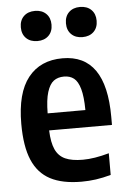

<svg xmlns="http://www.w3.org/2000/svg" viewBox="-55 -818 575 869"><g transform="rotate(-5 232.5 -384.0)"><path d="M439.5 -234H154Q156 -178.5 170.5 -147Q185 -115.5 215 -102Q245 -88.5 295 -88.5Q346.5 -88.5 414 -107.5V-9Q377.5 1 345.8 5.5Q314 10 280.5 10Q193.5 10 138.8 -18.8Q84 -47.5 57.5 -109.8Q31 -172 31 -274.5Q31 -414.5 86.2 -484.2Q141.5 -554 242.5 -554Q439.5 -554 439.5 -271ZM154 -311.5H325.5Q325 -373 315 -408Q305 -443 287 -457Q269 -471 242 -471Q214 -471 195.2 -457Q176.5 -443 165.5 -408Q154.5 -373 154 -311.5ZM67 -710Q67 -741.5 86 -760Q105 -778.5 137 -778.5Q168.5 -778.5 187.5 -760Q206.5 -741.5 206.5 -710Q206.5 -678.5 187.5 -660Q168.5 -641.5 137 -641.5Q105 -641.5 86 -660Q67 -678.5 67 -710ZM272 -710Q272 -741.5 291 -760Q310 -778.5 341.5 -778.5Q373.5 -778.5 392.5 -760Q411.5 -741.5 411.5 -710Q411.5 -678.5 392.5 -660Q373.5 -641.5 341.5 -641.5Q310 -641.5 291 -660Q272 -678.5 272 -710Z"/></g></svg>

Font: Encode Sans Condensed SemiBold
Style: Regular
Weight: 600
Width: 3
Designer: Multiple Designers
Foundry: Impallari Type
Version: Version 2.000